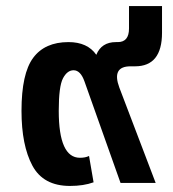

<svg xmlns="http://www.w3.org/2000/svg" viewBox="-20 -604 572 634"><path d="M289 -2 274 -89Q262 -83 244 -83Q174 -83 174 -238Q174 -319 188 -345.5Q202 -372 223 -372Q246 -372 259 -335L378 0H494L374 -315Q348 -385 411 -385H426Q515 -385 515 -496V-584H406V-510Q406 -465 369 -465H363Q315 -465 298 -423Q269 -465 206 -465Q128 -465 89.5 -413Q51 -361 51 -238Q51 -124 87 -57Q123 10 211 10Q256 10 289 -2Z"/></svg>

Font: Noto Sans Thai UI Semi
Style: Regular
Weight: 600
Designer: Monotype Design Team
Foundry: Monotype Imaging Inc.
Version: Version 1.901